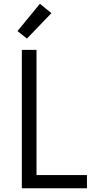

<svg xmlns="http://www.w3.org/2000/svg" viewBox="-20 -1000 540 1020"><path d="M96 0V-735H174V-70H442V0ZM123 -795 73 -835 192 -980 253 -930Z"/></svg>

Font: Iosevka Term
Style: Regular
Weight: 400
Monospace: yes
Designer: Belleve Invis
Foundry: Belleve Invis
Version: Version 30.0.1